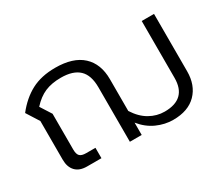

<svg xmlns="http://www.w3.org/2000/svg" viewBox="-102 -788 1198 1041"><g transform="rotate(-30 497.0 -267.5)"><path d="M538 -77V0H464V-341Q464 -417 426.5 -452.5Q389 -488 313 -488Q255 -488 213 -470Q171 -452 133 -410L177 -341V-117Q177 -88 188.5 -76.5Q200 -65 228 -65H286V0H196Q149 0 124.5 -26Q100 -52 100 -98V-340L50 -419Q101 -484 163.5 -517Q226 -550 313 -550Q425 -550 482.5 -497Q540 -444 540 -348V-149Q573 -97 617 -72Q661 -47 710 -47Q847 -47 847 -179V-535H924V-176Q924 -89 873 -37Q822 15 728 15Q676 15 626 -7.5Q576 -30 538 -77Z"/></g></svg>

Font: Prompt Light
Style: Regular
Weight: 300
Designer: Katatrad Team
Foundry: CadsonDemak
Version: Version 1.001